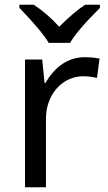

<svg xmlns="http://www.w3.org/2000/svg" viewBox="-20 -786 453 806"><path d="M61.5 -752.9C124 -688 165 -639.2 184.6 -606H274.4C291 -637.2 332.5 -686 399.4 -752.9V-766.1H337.4C305.7 -745.6 269.5 -714.8 228.5 -673.8C194.3 -711.4 158.7 -742.2 121.6 -766.1H61.5ZM335 -545.9C269 -545.9 211.9 -508.8 170.9 -438H167L157.2 -536.1H85V0H172.9V-286.1C172.9 -319.8 179.7 -350.1 193.4 -377.9C220.7 -432.6 272.5 -465.8 329.1 -465.8C348.1 -465.8 367.2 -463.4 387.2 -459L397.9 -540C379.9 -543.9 358.9 -545.9 335 -545.9Z"/></svg>

Font: Noto Reveo Sans
Style: Regular
Weight: 400
Designer: Monotype Design team
Foundry: Monotype Imaging Inc.
Version: Version 1.04